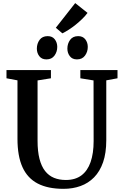

<svg xmlns="http://www.w3.org/2000/svg" viewBox="-20 -1186 776 1214"><path d="M381.5 8Q283 8 218.5 -25.5Q154 -59 122.2 -129Q90.5 -199 90.5 -308V-678L21 -691V-743H302V-691L217.5 -677.5V-296Q217.5 -228.5 229.8 -181.2Q242 -134 265.2 -104.5Q288.5 -75 321.5 -61.5Q354.5 -48 396.5 -48Q456 -48 494.8 -77Q533.5 -106 552.8 -161.2Q572 -216.5 572 -294L571.5 -677.5L488 -691V-743H723V-691L652 -678V-300Q652 -218.5 631.8 -160.2Q611.5 -102 575 -64.8Q538.5 -27.5 489.2 -9.8Q440 8 381.5 8ZM273 -810.5Q244 -810.5 228.5 -830.8Q213 -851 213 -878.5Q213 -910 230.2 -933.8Q247.5 -957.5 281 -957.5H282Q311 -957.5 326.5 -937.2Q342 -917 342 -889.5Q342 -858.5 324.5 -834.5Q307 -810.5 274 -810.5ZM466 -810.5Q437 -810.5 421.5 -830.8Q406 -851 406 -878.5Q406 -910 423.2 -933.8Q440.5 -957.5 474 -957.5H475Q504 -957.5 519.5 -937.2Q535 -917 535 -889.5Q535 -858.5 517.5 -834.5Q500 -810.5 467 -810.5ZM374 -975.5 333 -1010.5 455.5 -1166.5 533.5 -1104.5Q520 -1086 500.5 -1067Q481 -1048 459 -1030.2Q437 -1012.5 415.2 -998.5Q393.5 -984.5 375 -975.5Z"/></svg>

Font: Merriweather 28pt SemiBold
Style: Regular
Weight: 600
Version: Version 2.100